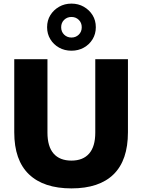

<svg xmlns="http://www.w3.org/2000/svg" viewBox="-20 -1033 788 1064"><path d="M376 11Q222 11 140.5 -67Q59 -145 59 -300V-705H243V-298Q243 -221 277 -182Q311 -143 376 -143Q440 -143 474 -182Q508 -221 508 -298V-705H689V-300Q689 -145 609.5 -67Q530 11 376 11ZM376 -752Q338 -752 307.5 -769Q277 -786 259 -815.5Q241 -845 241 -882Q241 -920 259 -949Q277 -978 307.5 -995.5Q338 -1013 376 -1013Q414 -1013 444.5 -995.5Q475 -978 493 -949Q511 -920 511 -882Q511 -845 493 -815.5Q475 -786 444.5 -769Q414 -752 376 -752ZM376 -825Q400 -825 416.5 -841Q433 -857 433 -882Q433 -907 416.5 -923Q400 -939 376 -939Q352 -939 335.5 -923Q319 -907 319 -882Q319 -857 335.5 -841Q352 -825 376 -825Z"/></svg>

Font: Nunito Sans Black
Style: Regular
Weight: 900
Designer: Vernon Adams
Foundry: Vernon Adams
Version: Version 3.006; ttfautohint (v1.8.3)